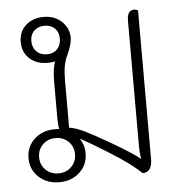

<svg xmlns="http://www.w3.org/2000/svg" viewBox="-45 -600 625 650"><g transform="rotate(-5 267.5 -275.0)"><path d="M447 -550V-44Q447 -23 439 -11.5Q431 0 415 0Q393 -20 371 -36.5Q349 -53 301 -83Q245 -118 212 -135Q228 -113 228 -84Q228 -45 200.5 -19.5Q173 6 131 6Q89 6 61.5 -19.5Q34 -45 34 -84Q34 -123 61.5 -148.5Q89 -174 131 -174Q141 -174 146 -173Q143 -188 143 -210V-335Q143 -377 152 -403Q142 -400 127 -400Q89 -400 65.5 -421.5Q42 -443 42 -478Q42 -513 65.5 -534.5Q89 -556 127 -556Q164 -556 188 -533Q212 -510 212 -478Q212 -457 196 -422Q187 -403 183.5 -383.5Q180 -364 180 -335V-175Q202 -172 232 -157.5Q262 -143 317 -111Q394 -66 414 -48Q410 -65 410 -96V-519Q410 -554 434 -554Q440 -554 447 -550ZM127 -429Q149 -429 162 -442.5Q175 -456 175 -478Q175 -500 162 -513Q149 -526 127 -526Q105 -526 91.5 -513Q78 -500 78 -478Q78 -456 91.5 -442.5Q105 -429 127 -429ZM192 -84Q192 -110 174.5 -127Q157 -144 131 -144Q105 -144 87.5 -127Q70 -110 70 -84Q70 -58 87.5 -41Q105 -24 131 -24Q157 -24 174.5 -41Q192 -58 192 -84Z"/></g></svg>

Font: Thasadith
Style: Regular
Weight: 400
Designer: Cadson Demak Co.,Ltd.
Foundry: Cadson Demak Co.,Ltd.
Version: Version 1.000; ttfautohint (v1.6)